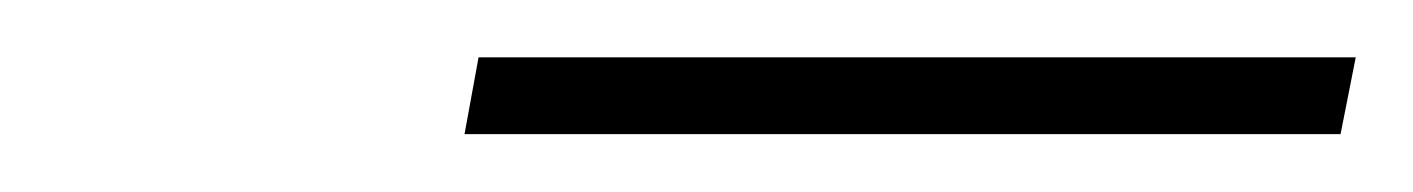

<svg xmlns="http://www.w3.org/2000/svg" viewBox="-20 -832 493 67"><path d="M142.1 -785.2 147 -812H453.1L447.8 -785.2Z"/></svg>

Font: Reddit Sans ExtraLight
Style: Italic
Weight: 250
Italic angle: -11.25°
Designer: Stephen Hutchings
Version: Version 1.013